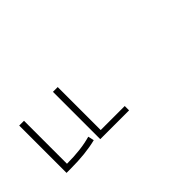

<svg xmlns="http://www.w3.org/2000/svg" viewBox="-9 -1037 938 938"><g transform="rotate(-45 460.0 -567.5)"><path d="M126 -731V-434Q224 -434 293 -454L300 -423Q225 -404 122 -404H93V-731ZM359 -434H525V-404H326V-731H359Z"/></g></svg>

Font: Noto Sans Korean Thin
Style: Regular
Weight: 250
Designer: Ryoko NISHIZUKA  (kana & ideographs); Paul D. Hunt (Latin, Greek & Cyrillic); Wenlong ZHANG  (bopomofo); Sandoll Communi
Foundry: Adobe Systems Incorporated
Version: Version 1.0001;PS 1;hotconv 1.0.78;makeotf.lib2.5.61930